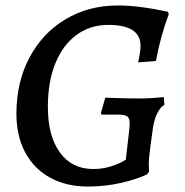

<svg xmlns="http://www.w3.org/2000/svg" viewBox="-20 -670 676 702"><path d="M579 -315 581 -287Q549 -266 539 -201Q534 -168 529 -127.5Q524 -87 524 -74L525 -42L517 -32Q478 -14 421 -1Q364 12 301 12Q222 12 163 -20.5Q104 -53 72 -113Q40 -173 40 -254Q40 -369 87.5 -459Q135 -549 219.5 -599.5Q304 -650 411 -650Q487 -650 594 -627L597 -618Q567 -538 550 -447L485 -442Q494 -483 494 -502Q494 -579 376 -579Q310 -579 260 -542.5Q210 -506 182.5 -438.5Q155 -371 155 -279Q155 -173 199 -112.5Q243 -52 321 -52Q355 -52 386.5 -62Q418 -72 440 -86L453 -199Q454 -207 454 -219Q454 -238 445 -244.5Q436 -251 411 -251H351L349 -257L365 -313Q366 -313 404.5 -311.5Q443 -310 491 -310Q530 -310 579 -315Z"/></svg>

Font: Alegreya Medium
Style: Italic
Weight: 500
Italic angle: -7°
Designer: Juan Pablo del Peral
Foundry: Huerta Tipografica
Version: Version 2.008; ttfautohint (v1.8)